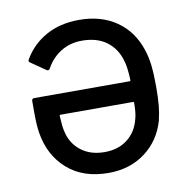

<svg xmlns="http://www.w3.org/2000/svg" viewBox="-72 -679 756 760"><g transform="rotate(-10 306.0 -298.5)"><path d="M549 -295Q549 -249 546 -218Q543 -187 536 -159Q514 -82 452.5 -36Q391 10 305 10Q203 10 139.5 -46Q76 -102 61 -195Q56 -226 56 -278V-323Q56 -333 66 -333H449Q453 -333 453 -337Q451 -392 442 -418Q428 -467 389.5 -495.5Q351 -524 291 -524Q243 -524 206 -501Q169 -478 147 -438Q145 -433 141 -432Q137 -431 133 -434L75 -474Q66 -479 71 -487Q103 -543 160 -575Q217 -607 294 -607Q383 -607 444.5 -564Q506 -521 531 -444Q541 -415 545 -379.5Q549 -344 549 -295ZM445 -181Q452 -203 452 -246Q452 -250 448 -250H157Q153 -250 153 -246Q155 -203 160 -183Q171 -133 209 -103.5Q247 -74 304 -74Q359 -74 396 -103Q433 -132 445 -181Z"/></g></svg>

Font: Amber EN Medium
Style: Regular
Weight: 500
Designer: Jeremy Tribby
Foundry: Tribby Type Co.
Version: Version 1.403 November 24, 2021